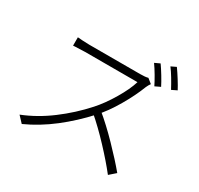

<svg xmlns="http://www.w3.org/2000/svg" viewBox="-179 -1060 1358 1312"><g transform="rotate(30 500.0 -403.5)"><path d="M834 -669 792 -649Q778 -678 754.5 -718Q731 -758 710 -787L751 -806Q771 -778 795 -738.5Q819 -699 834 -669ZM944 -705 903 -685Q884 -721 861.5 -758.5Q839 -796 819 -822L859 -841Q880 -812 905 -772Q930 -732 944 -705ZM744 -615Q713 -534 658.5 -440.5Q604 -347 546 -284Q456 -185 352.5 -104.5Q249 -24 136 27L91 -21Q205 -66 311 -145.5Q417 -225 504 -322Q558 -382 608.5 -467Q659 -552 678 -616H265Q241 -616 184 -613L172 -612V-678Q185 -677 211.5 -675Q238 -673 265 -673H666Q685 -673 701.5 -674.5Q718 -676 728 -679L764 -650Q759 -644 753.5 -634Q748 -624 744 -615ZM869 -9 820 34Q762 -40 679 -128.5Q596 -217 519 -283L559 -322Q637 -258 723.5 -169Q810 -80 869 -9Z"/></g></svg>

Font: 寒蝉端黑体 Light
Style: Regular
Weight: 300
Designer: ChillDuanSans {Warren2060}; 
Source Han Sans {Ryoko NISHIZUKA 西塚涼子 (kana, bopomofo & ideographs); Paul D. Hunt (Latin, G
Foundry: ChillType&Adobe
Version: Version 1.300;Glyphs 3.3 (3306)